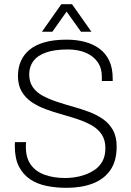

<svg xmlns="http://www.w3.org/2000/svg" viewBox="-20 -888 629 920"><path d="M299 12Q249 12 204 3Q159 -6 125 -28.5Q91 -51 71 -89.5Q51 -128 51 -188Q51 -193 51 -197Q51 -201 52 -207H105Q104 -202 104 -195Q104 -188 104 -183Q104 -132 127.5 -99Q151 -66 194 -50.5Q237 -35 293 -35Q310 -35 334.5 -38Q359 -41 385 -50Q411 -59 434 -74.5Q457 -90 471 -115.5Q485 -141 485 -178Q485 -217 467.5 -243.5Q450 -270 420 -287Q390 -304 353 -316.5Q316 -329 276 -340Q236 -351 198.5 -365Q161 -379 131.5 -399Q102 -419 84 -449.5Q66 -480 66 -524Q66 -563 80 -595Q94 -627 122 -650Q150 -673 194 -685.5Q238 -698 300 -698Q348 -698 388 -687Q428 -676 457.5 -654Q487 -632 503.5 -597Q520 -562 520 -512V-500H468V-521Q468 -562 447.5 -591Q427 -620 390.5 -635.5Q354 -651 305 -651Q243 -651 202 -637Q161 -623 140.5 -596Q120 -569 120 -532Q120 -495 137.5 -470Q155 -445 185 -429Q215 -413 252.5 -400.5Q290 -388 329.5 -377Q369 -366 406.5 -352Q444 -338 474 -317Q504 -296 521.5 -264Q539 -232 539 -186Q539 -116 508.5 -72.5Q478 -29 424 -8.5Q370 12 299 12ZM181 -736 274 -868H325L418 -736H368L285 -852H313L231 -736Z"/></svg>

Font: Archivo SemiCondensed Thin
Style: Regular
Weight: 250
Width: 4
Designer: Hector Gatti
Foundry: Omnibus-Type
Version: Version 2.001